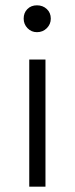

<svg xmlns="http://www.w3.org/2000/svg" viewBox="-20 -537 281 722"><path d="M151 165H90V-313H151ZM171 -467Q171 -446 156 -431Q141 -416 119 -416Q98 -416 83.5 -431Q69 -446 69 -467Q69 -489 83 -503Q97 -517 119 -517Q141 -517 156 -503Q171 -489 171 -467Z"/></svg>

Font: Hind Siliguri Light
Style: Regular
Weight: 300
Designer: Jyotish Sonowal
Foundry: Indian Type Foundry
Version: Version 1.001;PS 1.0;hotconv 1.0.86;makeotf.lib2.5.63406; tt